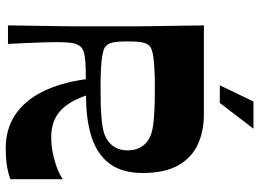

<svg xmlns="http://www.w3.org/2000/svg" viewBox="-140 -778 925 686"><g transform="rotate(90 323.0 -434.5)"><path d="M70.2 0Q71.2 -72 71.9 -118Q72.6 -164 73.1 -194.5Q73.6 -225 73.6 -247.5Q73.6 -270 73.6 -293.5Q73.6 -317 73.6 -350Q73.6 -383 73.6 -406.5Q73.6 -430 73.6 -452.5Q73.6 -475 73.1 -505.5Q72.6 -536 71.9 -582Q71.2 -628 70.2 -700H386.5Q449.9 -700 497.2 -677.5Q544.6 -655 571.1 -606.8Q597.6 -558.6 597.6 -481.6Q597.6 -408.9 565.2 -364.4Q532.8 -319.9 471.3 -299.4Q409.7 -278.9 320.9 -278.9Q333.2 -243.1 348.8 -219.1Q364.4 -195 383.2 -180.8Q402.1 -166.5 423.7 -160.5Q445.4 -154.5 469.4 -154.5Q496.4 -154.5 524.9 -160Q553.3 -165.5 578.4 -174.9Q603.4 -184.3 619.8 -196V-8.7Q604.4 -2.4 577.7 2.8Q551 8 508.2 8Q441.5 8 390.9 -25Q340.3 -58 307.8 -122Q275.3 -186 262.4 -278.2Q224.6 -278.2 201.5 -276.6Q178.4 -274.9 165.6 -270.9Q152.7 -266.9 145.7 -258.9Q136.4 -248.2 133.2 -229.5Q130 -210.8 130 -177.1Q130 -158.8 130.9 -126.8Q131.7 -94.9 133.5 -60.2Q135.4 -25.6 136.4 0ZM295.2 -330.7Q359.9 -330.7 396.7 -333.8Q433.6 -337 453.2 -342.7Q470.2 -348 484.5 -358.5Q498.7 -369 507.7 -386.1Q516.7 -403.2 516.7 -427.7Q516.7 -452.3 508 -469.4Q499.4 -486.5 485.5 -497.3Q471.5 -508.1 454.5 -512.8Q441.9 -516.8 422 -519.3Q402.2 -521.8 371.5 -523.3Q340.8 -524.8 295.2 -524.8Q253.9 -524.8 226.4 -523.3Q198.9 -521.8 182.3 -519.3Q165.8 -516.8 155.4 -512.8Q145.4 -509.1 139.1 -500.3Q132.7 -491.4 130 -474.5Q127.4 -457.6 127.4 -427.7Q127.4 -398.2 130 -381.1Q132.7 -364 139.1 -355.7Q145.4 -347.4 155.4 -342.7Q165.8 -339 182.3 -336.3Q198.9 -333.7 226.4 -332.2Q253.9 -330.7 295.2 -330.7ZM284.3 -756.9 342.1 -877.1H439.3L347.4 -756.9Z"/></g></svg>

Font: Ojuju ExtraLight
Style: Regular
Weight: 200
Designer: Chisaokwu Joboson, Mirko Velimirovic
Foundry: Udi Foundry
Version: Version 1.000